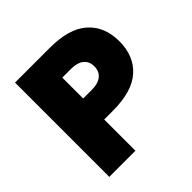

<svg xmlns="http://www.w3.org/2000/svg" viewBox="-181 -854 1008 1008"><g transform="rotate(-45 322.5 -350.0)"><path d="M72 -700H331Q474 -700 543.5 -637.5Q613 -575 613 -466Q613 -357 543.5 -294.5Q474 -232 331 -232H266V0H72ZM331 -543H266V-388H331Q377 -388 402 -408.5Q427 -429 427 -466Q427 -503 402 -523Q377 -543 331 -543Z"/></g></svg>

Font: Jost* Heavy
Style: Regular
Weight: 800
Version: Version 3.7